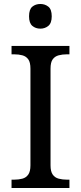

<svg xmlns="http://www.w3.org/2000/svg" viewBox="-20 -945 407 965"><path d="M38 0V-42H51Q74 -42 92.5 -47Q111 -52 122 -67.5Q133 -83 133 -114V-600Q133 -632 122 -647Q111 -662 92.5 -667Q74 -672 51 -672H38V-714H329V-672H316Q294 -672 275 -667Q256 -662 245 -647Q234 -632 234 -600V-114Q234 -83 245 -67.5Q256 -52 275 -47Q294 -42 316 -42H329V0ZM183 -801Q159 -801 142.5 -815Q126 -829 126 -863Q126 -898 142.5 -911.5Q159 -925 183 -925Q206 -925 223 -911.5Q240 -898 240 -863Q240 -829 223 -815Q206 -801 183 -801Z"/></svg>

Font: Noto Serif Tamil
Style: Italic
Weight: 400
Italic angle: -12°
Designer: Indian Type Foundry, Tom Grace, and the Monotype Design Team
Foundry: Monotype Imaging Inc.
Version: Version 2.003